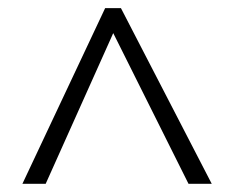

<svg xmlns="http://www.w3.org/2000/svg" viewBox="-20 -732 582 476"><path d="M35.6 -276.4 240.7 -711.9H279.8L504.9 -276.4H447.3L267.6 -636.2L260.7 -649.9L254.4 -635.7L93.3 -276.4Z"/></svg>

Font: Sahel Light FD
Style: Light-FD
Weight: 300
Foundry: Saber Rastikerdar (saber.rastikerdar@gmail.com)
Version: Version 3.3.0